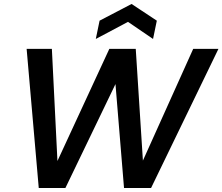

<svg xmlns="http://www.w3.org/2000/svg" viewBox="-20 -946 1119 966"><path d="M309 0H175L114 -700H241L269 -136L530 -700H663L699 -138L952 -700H1079L740 0H604L561 -523ZM750 -750 624 -836 462 -750 481 -842 642 -926 769 -842Z"/></svg>

Font: Albert Sans SemiBold
Style: Italic
Weight: 600
Italic angle: -11.25°
Designer: Andreas Rasmussen
Foundry: a.Foundry
Version: Version 1.025